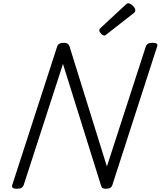

<svg xmlns="http://www.w3.org/2000/svg" viewBox="-20 -1155 995 1189"><path d="M84 14Q48 14 56 -10L334 -867Q338 -879 348 -884.5Q358 -890 375 -890Q390 -890 398 -885Q406 -880 410 -869L642 -124L883 -867Q887 -879 897 -884.5Q907 -890 925 -890Q962 -890 953 -867L676 -10Q673 2 663 8Q653 14 635 14Q622 14 615.5 10Q609 6 605 -8L370 -759L127 -10Q123 2 113 8Q103 14 84 14ZM626 -935Q617 -935 606 -946.5Q595 -958 595 -966Q595 -969 595.5 -972.5Q596 -976 602 -981L757 -1125Q762 -1129 765.5 -1132Q769 -1135 774 -1135Q782 -1135 792.5 -1127.5Q803 -1120 810.5 -1110.5Q818 -1101 818 -1092Q818 -1087 816.5 -1083Q815 -1079 806 -1072L642 -944Q637 -940 633.5 -937.5Q630 -935 626 -935Z"/></svg>

Font: Playwrite DK Loopet Light
Style: Regular
Weight: 300
Version: Version 1.003